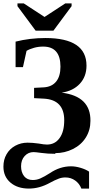

<svg xmlns="http://www.w3.org/2000/svg" viewBox="-28 -884 575 1121"><path d="M295 10V14Q250 14 215 9Q178 4 168 4Q137 4 116 27Q95 50 95 87Q95 122 113 145Q131 167 163 167Q186 167 207 158Q232 147 263 127Q322 87 387 87Q413 87 443 96Q473 105 492 118V217H447Q436 188 411 170Q386 152 354 152Q333 152 315 159Q291 168 262 184Q202 217 141 217Q74 217 33 182Q-8 147 -8 89Q-8 48 10 17Q28 -15 61 -33Q94 -51 133 -51Q160 -51 197 -46Q230 -40 246 -40Q293 -40 320 -78Q347 -115 347 -182Q347 -301 229 -308L171 -311V-371L228 -374Q275 -377 300 -408Q325 -439 325 -495Q325 -612 224 -612Q196 -612 171 -605Q143 -597 127 -587L106 -492H63V-641Q147 -662 237 -662Q477 -662 477 -501Q477 -437 438 -395Q399 -353 332 -343Q502 -322 500 -178Q500 -124 473 -81Q446 -38 398 -14Q350 10 295 10ZM390 -864V-848L284 -705H180L74 -848V-864H111L232 -785L353 -864Z"/></svg>

Font: Libra Serif Modern
Style: Bold
Weight: 700
Designer: Stefan Peev, Context Ltd
Foundry: Ascender Corporation
Version: Version 1.000